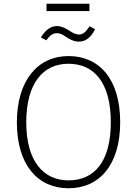

<svg xmlns="http://www.w3.org/2000/svg" viewBox="-20 -993 731 1024"><path d="M457 -934V-973H228V-934ZM401 -771C435 -771 464 -791 487 -837L458 -853C437 -821 422 -809 401 -809C383 -809 367 -818 349 -830C328 -843 307 -854 284 -854C248 -854 220 -830 198 -793L227 -778C246 -804 261 -816 284 -816C300 -816 314 -809 331 -797C350 -784 374 -771 401 -771ZM345 -694C183 -694 70 -566 70 -340C70 -113 182 11 345 11C513 11 621 -117 621 -341C621 -572 509 -694 345 -694ZM345 -653C482 -653 571 -552 571 -341C571 -133 485 -31 345 -31C212 -31 120 -133 120 -340C120 -551 211 -653 345 -653Z"/></svg>

Font: Fira Sans ExtraLight
Style: Regular
Weight: 200
Designer: bBox Type GmbH & Carrois Corporate GbR & Edenspiekermann AG
Foundry: bBox Type GmbH & Carrois Corporate GbR & Edenspiekermann AG
Version: Version 4.300;PS 004.300;hotconv 1.0.88;makeotf.lib2.5.64775